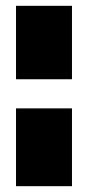

<svg xmlns="http://www.w3.org/2000/svg" viewBox="-20 -480 302 659"><path d="M227 -108V159H35V-108ZM227 -460V-208H35V-460Z"/></svg>

Font: Genos Thin Black
Style: Italic
Weight: 900
Italic angle: -8°
Version: Version 1.010